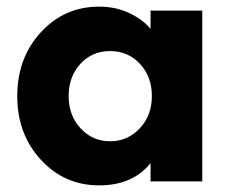

<svg xmlns="http://www.w3.org/2000/svg" viewBox="-20 -547 695 579"><path d="M279 12Q174 12 103 -65.5Q32 -143 32 -257Q32 -372 103 -449.5Q174 -527 279 -527Q329 -527 370 -507.5Q411 -488 434 -460V-515H590V0H434V-55Q380 12 279 12ZM438 -257Q438 -316 402 -354.5Q366 -393 312 -393Q258 -393 222.5 -354.5Q187 -316 187 -257Q187 -199 223 -160Q259 -121 312 -121Q365 -121 401.5 -160Q438 -199 438 -257Z"/></svg>

Font: Freely
Style: Bold
Weight: 700
Designer: Kris Sowersby
Foundry: Klim Type Foundry
Version: Version 1.006;hotconv 1.0.113;makeotfexe 2.5.65598;200799169